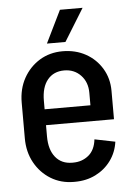

<svg xmlns="http://www.w3.org/2000/svg" viewBox="-52 -729 543 785"><g transform="rotate(-5 220.0 -337.0)"><path d="M63.5 -225V-290.2H405V-225ZM218.8 16V-62.8H224.2V16ZM35 -178.8V-325.5H126V-178.8ZM314 -290.2V-341.8H405V-290.2ZM405 -341.5H314Q314 -385.5 287.2 -413.5Q260.5 -441.5 219.2 -441.5V-520.2Q272.5 -520.2 314.4 -497Q356.2 -473.8 380.6 -433.1Q405 -392.5 405 -341.5ZM318.2 -150 402.5 -133Q396.5 -89.8 371.9 -56Q347.2 -22.2 309 -3.1Q270.8 16 223.5 16V-62.8Q260 -62.8 286.6 -84.5Q313.2 -106.2 318.2 -150ZM35 -325.2Q35 -381.5 59.2 -425.4Q83.5 -469.2 125.1 -494.8Q166.8 -520.2 219.5 -520.2V-441.5Q175.8 -441.5 150.9 -411.1Q126 -380.8 126 -325.2ZM35 -179H126Q126 -124.2 150.9 -93.5Q175.8 -62.8 219.5 -62.8V16Q166.8 16 125.1 -9.5Q83.5 -35 59.2 -79Q35 -123 35 -179ZM234.8 -557H158.8L223.8 -690H316.8Z"/></g></svg>

Font: Akshar Light
Style: Regular
Weight: 300
Designer: Tall Chai
Foundry: Tall Chai
Version: Version 1.100